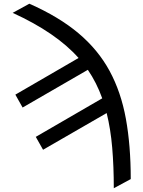

<svg xmlns="http://www.w3.org/2000/svg" viewBox="-20 -781 756 1014"><path d="M46.9 -713.1 134.9 -761.4Q291.2 -692.5 394.7 -605.3Q498.2 -518.1 558.8 -406.4Q619.3 -294.7 644.9 -153.4Q670.5 -12.1 670.5 164.8L581 213.1Q581 97.7 572.6 -0.9Q564.3 -99.4 543.3 -183.9L207.4 9.9L169 -58.2L519.9 -261.7Q490.4 -344.1 443.9 -412.3L99.4 -213.1L61.1 -281.2L394.9 -474.8Q276.6 -608.3 46.9 -713.1Z"/></svg>

Font: Inter UI
Style: Regular
Weight: 400
Designer: Rasmus Andersson
Foundry: rsms
Version: Version 2.2